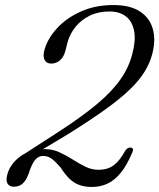

<svg xmlns="http://www.w3.org/2000/svg" viewBox="-20 -731 631 761"><path d="M79 -97 69 -116 212 -208.5Q305.5 -269 365 -319Q424.5 -369 457.8 -416.8Q491 -464.5 504.5 -517.5Q518.5 -569.5 511.8 -607.2Q505 -645 480 -665.2Q455 -685.5 413.5 -685.5Q369.5 -685.5 335.5 -668.8Q301.5 -652 279.5 -624.8Q257.5 -597.5 248.5 -566L239 -529Q232.5 -504.5 217.5 -491.8Q202.5 -479 183.5 -479Q164.5 -479 156.8 -493.2Q149 -507.5 156.5 -534.5Q169 -578.5 206 -619Q243 -659.5 300.2 -685.2Q357.5 -711 429 -711Q496.5 -711 535.5 -685Q574.5 -659 586.2 -614.2Q598 -569.5 582.5 -513.5Q573 -479 552.2 -445.5Q531.5 -412 494.5 -376.2Q457.5 -340.5 398.5 -298Q339.5 -255.5 254 -202ZM9 -39.5Q20 -80.5 59.2 -110.2Q98.5 -140 157.5 -140Q187.5 -140 214.8 -127.8Q242 -115.5 267.8 -99Q293.5 -82.5 318.8 -70.2Q344 -58 370 -58Q406.5 -58 430.5 -75.8Q454.5 -93.5 476.5 -134Q481.5 -141 487 -144Q492.5 -147 498 -146Q505 -145.5 506.8 -140.5Q508.5 -135.5 503.5 -125Q483 -76 458.8 -46.2Q434.5 -16.5 406.2 -3.2Q378 10 344.5 10Q316 10 294.5 2.2Q273 -5.5 255.2 -22.8Q237.5 -40 220 -67.5Q199 -91.5 184.2 -102.2Q169.5 -113 151 -113Q131.5 -113 118.2 -96Q105 -79 94 -44Q87 -24.5 78.2 -12.8Q69.5 -1 58.5 4Q47.5 9 34 9Q17.5 9 10 -3.2Q2.5 -15.5 9 -39.5Z"/></svg>

Font: Fraunces Light
Style: Italic
Weight: 300
Italic angle: -16°
Version: Version 1.000;[b76b70a41]